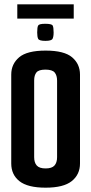

<svg xmlns="http://www.w3.org/2000/svg" viewBox="-20 -862 422 888"><path d="M191 6Q108 6 70 -24Q32 -54 32 -106V-517Q32 -566 68.5 -597Q105 -628 191 -628Q277 -628 313.5 -597Q350 -566 350 -517V-106Q350 -55 312 -24.5Q274 6 191 6ZM191 -83Q220 -83 232 -96.5Q244 -110 244 -135V-489Q244 -513 233 -526.5Q222 -540 190 -540Q159 -540 148.5 -527Q138 -514 138 -490V-135Q138 -110 150 -96.5Q162 -83 191 -83ZM190 -673Q161 -673 156.5 -682.5Q152 -692 152 -712Q152 -736 156.5 -744Q161 -752 189 -752Q219 -752 223.5 -744Q228 -736 228 -712Q228 -692 223 -682.5Q218 -673 190 -673ZM60 -776V-842H321V-776Z"/></svg>

Font: Smooch Sans Thin
Style: Bold
Weight: 700
Version: Version 1.010